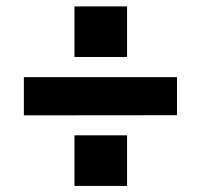

<svg xmlns="http://www.w3.org/2000/svg" viewBox="-20 -672 644 615"><path d="M387 -238.5V-76.5H218.5V-238.5ZM547 -425V-303L56.5 -302.5V-425ZM387 -651.5V-489.5H218.5V-651.5Z"/></svg>

Font: Public Sans Thin ExtraBold
Style: Regular
Weight: 800
Version: Version 1.007